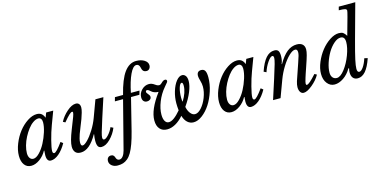

<svg xmlns="http://www.w3.org/2000/svg" viewBox="-95 -1372 4331 2174"><g transform="rotate(-15 2070.5 -285.0)"><path d="M332 -487.8Q302.2 -487.8 269.3 -465.1Q236.3 -442.4 207.8 -404.8Q179.2 -367.2 155.8 -322.3Q132.3 -277.3 118.7 -229Q105 -180.7 105 -140.1Q105 -104 120.4 -82.5Q135.7 -61 161.1 -61Q194.3 -61 233.2 -101.1Q272 -141.1 302.2 -198.2Q332.5 -255.4 352.8 -320.1Q373 -384.8 373 -432.1Q373 -458 362.1 -472.9Q351.1 -487.8 332 -487.8ZM414.1 -474.1 435.1 -529.8H518.1L460.9 -377Q432.6 -302.2 409.9 -213.1Q387.2 -124 387.2 -90.8Q387.2 -62 405.8 -62Q431.2 -62 505.9 -166L532.2 -145Q491.2 -71.8 442.4 -31Q393.6 9.8 348.1 9.8Q299.8 9.8 299.8 -64.9Q299.8 -72.8 303.2 -118.2L298.8 -119.1Q269.5 -63.5 218.5 -26.9Q167.5 9.8 118.2 9.8Q67.9 9.8 38.8 -28.8Q9.8 -67.4 9.8 -134.8Q9.8 -201.7 39.3 -275.4Q68.8 -349.1 113.8 -406.7Q158.7 -464.4 216.3 -502.2Q273.9 -540 326.2 -540Q359.4 -540 380.4 -524.2Q401.4 -508.3 414.1 -474.1Z M738.8 -62Q760.3 -62 797.6 -99.4Q835 -136.7 874.8 -200.4Q914.6 -264.2 939 -330.1L1012.7 -529.8H1106L1031.7 -300.8Q998 -195.8 985.8 -152.3Q973.6 -108.9 973.6 -90.8Q973.6 -64.9 991.7 -64.9Q1012.2 -64.9 1044.4 -100.6Q1076.7 -136.2 1095.7 -181.2L1126 -166Q1098.1 -96.7 1044.9 -43.5Q991.7 9.8 941.9 9.8Q912.6 9.8 900.6 -11.2Q888.7 -32.2 888.7 -75.2Q888.7 -112.3 896 -149.9L893.1 -152.8Q802.2 9.8 698.7 9.8Q654.8 9.8 634.8 -14.6Q614.7 -39.1 614.7 -80.1Q614.7 -141.6 665 -268.1Q704.6 -367.2 717.3 -401.9Q730 -436.5 730 -451.2Q730 -461.9 720.7 -461.9Q708 -461.9 683.6 -439.2Q659.2 -416.5 616.7 -365.2L590.8 -378.9Q622.6 -440.4 679.7 -490.2Q736.8 -540 783.7 -540Q807.6 -540 820.8 -524.9Q834 -509.8 834 -481.9Q834 -459.5 823.7 -423.1Q813.5 -386.7 801.3 -354.2Q789.1 -321.8 763.7 -258.8Q747.6 -218.8 739.5 -196.5Q731.4 -174.3 724.6 -147.2Q717.8 -120.1 717.8 -100.1Q717.8 -62 738.8 -62Z M1408.7 -450.2 1314.5 -73.2Q1293.9 7.8 1272.9 65.4Q1252 123 1230 160.9Q1208 198.7 1181.6 220.7Q1155.3 242.7 1127.7 251.2Q1100.1 259.8 1064.5 259.8Q1023.4 259.8 996.1 238Q968.8 216.3 968.8 184.1Q968.8 159.2 981.7 144.5Q994.6 129.9 1017.6 129.9Q1036.1 129.9 1046.6 140.9Q1057.1 151.9 1060.3 165Q1063.5 178.2 1073 189.2Q1082.5 200.2 1099.6 200.2Q1122.6 200.2 1141.4 176.3Q1160.2 152.3 1170.4 112.8L1315.4 -450.2H1219.7L1232.4 -496.1H1327.6Q1371.1 -671.4 1429.9 -750.7Q1488.8 -830.1 1568.4 -830.1Q1627 -830.1 1665.3 -805.4Q1703.6 -780.8 1703.6 -744.1Q1703.6 -721.2 1690.4 -705.1Q1677.2 -689 1655.8 -689Q1634.3 -689 1622.3 -699Q1610.4 -709 1606.2 -723.1Q1602.1 -737.3 1598.6 -751.2Q1595.2 -765.1 1585.9 -775.1Q1576.7 -785.2 1559.6 -785.2Q1520.5 -785.2 1483.2 -705.6Q1445.8 -626 1419.4 -496.1H1520.5L1506.8 -450.2Z M1903.8 -97.2Q1859.4 -45.4 1809.8 -17.8Q1760.3 9.8 1711.4 9.8Q1656.2 9.8 1625.5 -25.9Q1594.7 -61.5 1594.7 -125Q1594.7 -249.5 1723.6 -423.8L1721.7 -426.8Q1696.8 -426.8 1676.8 -434.8Q1656.7 -442.9 1646.2 -452.9Q1635.7 -462.9 1624.3 -470.9Q1612.8 -479 1603.5 -479Q1587.4 -479 1587.4 -461.9Q1587.4 -450.2 1605 -431.6Q1622.6 -413.1 1622.6 -396Q1622.6 -377.9 1608.4 -366.5Q1594.2 -355 1572.8 -355Q1547.4 -355 1533 -371.1Q1518.6 -387.2 1518.6 -416Q1518.6 -464.8 1555.7 -502.4Q1592.8 -540 1641.6 -540Q1660.2 -540 1676.5 -533.2Q1692.9 -526.4 1702.6 -518.6Q1712.4 -510.7 1725.8 -503.9Q1739.3 -497.1 1752.4 -497.1Q1767.6 -497.1 1782.7 -512.2Q1808.6 -540 1829.6 -540Q1850.6 -540 1850.6 -520Q1850.6 -513.7 1844 -504.4Q1837.4 -495.1 1809.6 -462.9Q1753.4 -397.5 1721.4 -316.7Q1689.5 -235.8 1689.5 -168Q1689.5 -119.1 1705.6 -91.6Q1721.7 -64 1750.5 -64Q1805.2 -64 1890.6 -165Q1885.7 -211.4 1885.7 -248Q1885.7 -318.8 1906.5 -387Q1927.2 -455.1 1960.9 -497.6Q1994.6 -540 2029.8 -540Q2053.7 -540 2070.1 -519.3Q2086.4 -498.5 2086.4 -457Q2086.4 -403.3 2057.1 -331.8Q2027.8 -260.3 1973.6 -183.1Q1982.9 -135.7 2007.1 -105.5Q2031.2 -75.2 2060.5 -75.2Q2096.7 -75.2 2135.5 -118.4Q2174.3 -161.6 2200 -227.3Q2225.6 -293 2225.6 -354Q2225.6 -387.2 2214.1 -425.5Q2202.6 -463.9 2202.6 -482.9Q2202.6 -540 2254.4 -540Q2285.2 -540 2298.8 -516.6Q2312.5 -493.2 2312.5 -439.9Q2312.5 -361.8 2286.1 -279.8Q2259.8 -197.8 2219 -134.5Q2178.2 -71.3 2125 -30.8Q2071.8 9.8 2021.5 9.8Q1980 9.8 1949.7 -17.6Q1919.4 -44.9 1903.8 -97.2ZM1959.5 -247.1Q2018.6 -343.3 2018.6 -419.9Q2018.6 -458 2003.4 -458Q1983.9 -458 1969.2 -409.9Q1954.6 -361.8 1954.6 -295.9Q1954.6 -266.1 1959.5 -247.1Z M2678.2 -487.8Q2648.4 -487.8 2615.5 -465.1Q2582.5 -442.4 2554 -404.8Q2525.4 -367.2 2502 -322.3Q2478.5 -277.3 2464.8 -229Q2451.2 -180.7 2451.2 -140.1Q2451.2 -104 2466.6 -82.5Q2481.9 -61 2507.3 -61Q2540.5 -61 2579.3 -101.1Q2618.2 -141.1 2648.4 -198.2Q2678.7 -255.4 2699 -320.1Q2719.2 -384.8 2719.2 -432.1Q2719.2 -458 2708.3 -472.9Q2697.3 -487.8 2678.2 -487.8ZM2760.3 -474.1 2781.2 -529.8H2864.3L2807.1 -377Q2778.8 -302.2 2756.1 -213.1Q2733.4 -124 2733.4 -90.8Q2733.4 -62 2752 -62Q2777.3 -62 2852.1 -166L2878.4 -145Q2837.4 -71.8 2788.6 -31Q2739.7 9.8 2694.3 9.8Q2646 9.8 2646 -64.9Q2646 -72.8 2649.4 -118.2L2645 -119.1Q2615.7 -63.5 2564.7 -26.9Q2513.7 9.8 2464.4 9.8Q2414.1 9.8 2385 -28.8Q2356 -67.4 2356 -134.8Q2356 -201.7 2385.5 -275.4Q2415 -349.1 2460 -406.7Q2504.9 -464.4 2562.5 -502.2Q2620.1 -540 2672.4 -540Q2705.6 -540 2726.6 -524.2Q2747.6 -508.3 2760.3 -474.1Z M3340.8 -487.8Q3310.1 -487.8 3267.1 -446.3Q3224.1 -404.8 3183.1 -338.4Q3142.1 -272 3115.2 -200.2L3041 0H2953.1L3026.9 -229Q3062.5 -340.3 3076.2 -389.6Q3089.8 -439 3089.8 -458Q3089.8 -484.9 3073.2 -484.9Q3050.8 -484.9 3016.6 -434.8Q2982.4 -384.8 2962.9 -324.2L2933.1 -338.9Q2968.3 -441.4 3011.7 -490.7Q3055.2 -540 3110.8 -540Q3143.1 -540 3156.5 -522Q3169.9 -503.9 3169.9 -460.9Q3169.9 -409.2 3152.8 -370.1L3156.2 -367.2Q3207 -456.5 3259.8 -498.3Q3312.5 -540 3374 -540Q3417.5 -540 3440.7 -519Q3463.9 -498 3463.9 -459Q3463.9 -433.1 3453.1 -392.8Q3442.4 -352.5 3411.1 -262.2Q3394.5 -213.9 3388.9 -197.3Q3383.3 -180.7 3373.8 -150.6Q3364.3 -120.6 3361.1 -106.2Q3357.9 -91.8 3357.9 -83Q3357.9 -67.9 3368.2 -67.9Q3382.3 -67.9 3408.9 -90.8Q3435.5 -113.8 3481.9 -165L3507.8 -150.9Q3475.6 -91.8 3413.8 -41Q3352.1 9.8 3312 9.8Q3287.1 9.8 3272.5 -12Q3257.8 -33.7 3257.8 -69.8Q3257.8 -97.2 3270 -137.7Q3282.2 -178.2 3336.9 -333Q3355.5 -386.2 3361.8 -409.9Q3368.2 -433.6 3368.2 -451.2Q3368.2 -487.8 3340.8 -487.8Z M3953.1 -485.8 4010.7 -691.9Q4026.9 -751.5 4026.9 -763.2Q4026.9 -778.3 4006.8 -784.2Q3986.8 -790 3935.1 -790L3945.8 -830.1H4139.2L4027.8 -424.8Q3986.8 -274.4 3971.4 -203.1Q3956.1 -131.8 3956.1 -98.1Q3956.1 -57.1 3981 -57.1Q4002.9 -57.1 4028.8 -94.2Q4054.7 -131.3 4073.7 -190.9L4111.8 -182.1Q4078.1 -84 4037.4 -37.1Q3996.6 9.8 3945.8 9.8Q3909.7 9.8 3890.4 -13.2Q3871.1 -36.1 3871.1 -79.1Q3871.1 -98.6 3877.9 -125L3870.1 -127Q3834 -63 3779.8 -26.6Q3725.6 9.8 3674.8 9.8Q3623 9.8 3588.6 -33.7Q3554.2 -77.1 3554.2 -146Q3554.2 -209.5 3584 -280.8Q3613.8 -352.1 3658.7 -408.7Q3703.6 -465.3 3760.3 -502.7Q3816.9 -540 3867.2 -540Q3899.9 -540 3917.2 -528.1Q3934.6 -516.1 3953.1 -485.8ZM3874 -486.8Q3836.4 -486.8 3795.4 -451.2Q3754.4 -415.5 3723.1 -363Q3691.9 -310.5 3671.4 -248Q3650.9 -185.5 3650.9 -133.8Q3650.9 -98.1 3668.7 -76.7Q3686.5 -55.2 3716.8 -55.2Q3759.8 -55.2 3809.6 -120.1Q3859.4 -185.1 3891.6 -271.5Q3923.8 -357.9 3923.8 -420.9Q3923.8 -486.8 3874 -486.8Z"/></g></svg>

Font: Libre Baskerville
Style: Italic
Weight: 400
Designer: Pablo Impallari, Rodrigo Fuenzalida
Foundry: Pablo Impallari, Rodrigo Fuenzalida
Version: Version 1.000